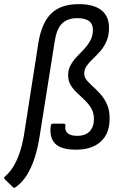

<svg xmlns="http://www.w3.org/2000/svg" viewBox="-66 -714 592 930"><path d="M-4 192 -43 154Q-47 151 -46 147.5Q-45 144 -41 140Q-17 119 0 90.5Q17 62 29.5 25Q42 -12 50 -59L120 -507Q136 -604 182.5 -649Q229 -694 316 -694Q387 -694 424.5 -665Q462 -636 462 -580Q462 -542 450 -514.5Q438 -487 420 -466.5Q402 -446 384 -429Q366 -412 354 -395Q342 -378 342 -357Q342 -340 354.5 -325Q367 -310 385.5 -293.5Q404 -277 422 -256.5Q440 -236 452.5 -208Q465 -180 465 -140Q465 -67 422 -28Q379 11 302 11Q229 11 200.5 -19Q172 -49 180 -106Q182 -115 191 -115H243Q252 -115 251 -105Q247 -81 262 -68.5Q277 -56 308 -56Q348 -56 368.5 -78Q389 -100 389 -137Q389 -167 376.5 -188.5Q364 -210 345.5 -228Q327 -246 308 -263.5Q289 -281 276.5 -301.5Q264 -322 264 -350Q264 -377 276 -398.5Q288 -420 306 -439Q324 -458 342 -477Q360 -496 372 -518.5Q384 -541 384 -570Q384 -598 365 -612Q346 -626 309 -626Q260 -626 234 -599.5Q208 -573 199 -514L126 -54Q117 3 102 50Q87 97 64.5 133.5Q42 170 8 194Q2 198 -4 192Z"/></svg>

Font: Sofia Sans Semi Condensed
Style: Italic
Weight: 400
Italic angle: -9°
Designer: Botio Nikoltchev, Ani Petrova
Foundry: lettersoup
Version: Version 4.101